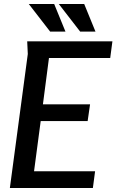

<svg xmlns="http://www.w3.org/2000/svg" viewBox="-20 -933 578 953"><path d="M115 -728H538L527 -645H223L193 -415H427L415 -332H182L149 -83H452L441 0H29L118 -665ZM398 -913 454 -776H378L272 -913ZM249 -913 305 -776H229L123 -913Z"/></svg>

Font: Rosario SemiBold
Style: Italic
Weight: 600
Italic angle: -8.05°
Designer: Hector Gatti
Foundry: Omnibus Type
Version: Version 1.101; ttfautohint (v1.8.1.43-b0c9)